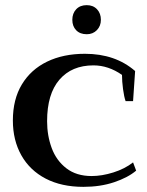

<svg xmlns="http://www.w3.org/2000/svg" viewBox="-20 -716 570 746"><path d="M261 -639Q261 -664 276 -680Q291 -696 317 -696Q342 -696 357 -680Q372 -664 372 -639Q372 -615 356.5 -599Q341 -583 317 -583Q291 -583 276 -598.5Q261 -614 261 -639ZM30 -248Q30 -330 65 -388Q100 -446 163 -476.5Q226 -507 310 -507Q428 -507 505 -440L497 -323H468Q462 -340 458 -370Q454 -400 454 -425Q401 -462 343 -462Q259 -462 211 -406.5Q163 -351 163 -245Q163 -189 181 -140.5Q199 -92 238 -62Q277 -32 336 -32Q376 -32 420.5 -46Q465 -60 497 -85L509 -53Q477 -26 423.5 -8Q370 10 304 10Q219 10 157.5 -22Q96 -54 63 -112.5Q30 -171 30 -248Z"/></svg>

Font: Trirong SemiBold
Style: Regular
Weight: 600
Designer: Katatrad Team
Foundry: CadsonDemak
Version: Version 1.001